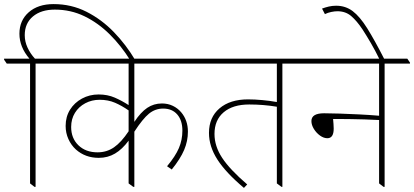

<svg xmlns="http://www.w3.org/2000/svg" viewBox="-44 -909 2025 939"><path d="M125 5 103 -12V-598H-11L-24 -617V-622H100Q51 -679 51 -744Q51 -809 96.5 -849Q142 -889 218 -889Q305 -889 379 -851.5Q453 -814 513 -752Q573 -690 618 -614H593Q549 -685 492.5 -741Q436 -797 369 -829.5Q302 -862 224 -862Q157 -862 117 -828.5Q77 -795 77 -737Q77 -706 90.5 -676.5Q104 -647 127 -622H241L254 -603V-598H130V5Z M439 -137Q373 -137 327 -178Q304 -199 290.5 -229Q277 -259 277 -293Q277 -338 298.5 -372.5Q320 -407 357 -427Q394 -447 438 -447Q482 -447 517.5 -431.5Q553 -416 585 -395V-598H219L206 -617V-622H929L942 -603V-598H613V-313Q644 -360 676 -381.5Q708 -403 748 -403Q777 -403 801 -391.5Q825 -380 842 -360Q875 -321 875 -265Q875 -219 856.5 -175.5Q838 -132 796 -80L773 -96Q814 -145 831 -185Q848 -225 848 -270Q848 -320 823 -349Q798 -378 754 -378Q715 -378 684.5 -353Q654 -328 613 -265V5H608L585 -12V-221Q554 -179 518.5 -158Q483 -137 439 -137ZM304 -288Q304 -233 339.5 -198.5Q375 -164 433 -164Q478 -164 513.5 -188.5Q549 -213 585 -267V-369Q552 -392 518.5 -406.5Q485 -421 443 -421Q405 -421 373 -404Q341 -387 322.5 -357Q304 -327 304 -288Z M1149 10Q1060 -65 1019 -129Q978 -193 978 -259Q978 -335 1029.5 -379Q1081 -423 1169 -423Q1201 -423 1239 -419.5Q1277 -416 1310 -410V-598H907L894 -617V-622H1448L1461 -603V-598H1337V5H1333L1310 -12V-387Q1245 -398 1175 -398Q1095 -398 1050 -360Q1005 -322 1005 -254Q1005 -194 1042.5 -137Q1080 -80 1165 -7Z M1557 -233Q1539 -233 1521 -246Q1503 -259 1491 -278.5Q1479 -298 1479 -317Q1479 -355 1541 -355Q1572 -355 1617 -353.5Q1662 -352 1712.5 -349.5Q1763 -347 1810 -343V-598H1426L1413 -617V-622H1948L1961 -603V-598H1837V5H1832L1810 -12V-322Q1776 -324 1739.5 -325Q1703 -326 1672.5 -326.5Q1642 -327 1624 -327Q1616 -327 1604.5 -327Q1593 -327 1585 -327Q1586 -315 1587 -303Q1588 -291 1588 -280Q1588 -233 1557 -233Z M1812 -619Q1791 -662 1770 -698Q1749 -734 1729 -765Q1701 -807 1673.5 -830.5Q1646 -854 1606 -854Q1593 -854 1576 -850.5Q1559 -847 1545 -840L1531 -867Q1547 -873 1564 -877Q1581 -881 1600 -881Q1646 -881 1681 -854.5Q1716 -828 1752 -770.5Q1788 -713 1836 -619Z"/></svg>

Font: Noto Serif Devanagari Thin
Style: Regular
Weight: 100
Designer: Universal Thirst, Indian Type Foundry and the Monotype Design Team
Foundry: Monotype Imaging Inc.
Version: Version 2.004; ttfautohint (v1.8.4.7-5d5b)